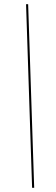

<svg xmlns="http://www.w3.org/2000/svg" viewBox="-20 -780 267 921"><path d="M134 121 105 -760H115L144 121Z"/></svg>

Font: Noto Serif Display ExtraCondensed Black
Style: Italic
Weight: 900
Width: 2
Italic angle: -12°
Designer: Monotype Design Team
Foundry: Monotype Imaging Inc.
Version: Version 2.009